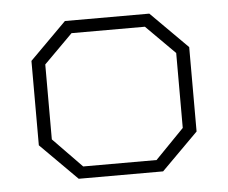

<svg xmlns="http://www.w3.org/2000/svg" viewBox="-38 -843 576 485"><g transform="rotate(-5 250.0 -600.0)"><path d="M450 -707V-493L357 -400H143L50 -493V-707L143 -800H357ZM157 -768 84 -695V-505L157 -430H343L416 -505V-695L343 -768Z"/></g></svg>

Font: Kumar One Outline
Style: Regular
Weight: 400
Designer: Parimal Parmar
Foundry: Indian Type Foundry
Version: Version 1.000;PS 1.000;hotconv 1.0.88;makeotf.lib2.5.647800